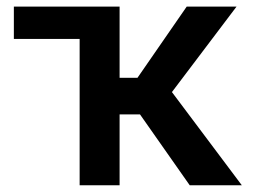

<svg xmlns="http://www.w3.org/2000/svg" viewBox="-20 -548 760 568"><path d="M541.2 0 394.2 -209.5H333.8V0H215.6V-432.9H21V-528.4H333.8V-317.8H386.7L532.3 -528.4H679.7L488.6 -275.6L695.3 0Z"/></svg>

Font: Interface Medium
Style: Regular
Weight: 500
Designer: Rasmus Andersson
Foundry: rsms
Version: Version 1.8